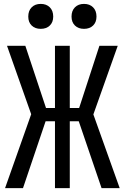

<svg xmlns="http://www.w3.org/2000/svg" viewBox="-20 -965 640 985"><path d="M6 0 140 -379 16 -730H110L216 -411H262V-730H338V-411H386L490 -730H584L459 -378L594 0H501L384 -343H338V0H262V-343H214L98 0ZM411 -817Q382 -817 364.5 -834Q347 -851 347 -880Q347 -910 364.5 -927.5Q382 -945 411 -945Q440 -945 457.5 -927.5Q475 -910 475 -880Q475 -851 457.5 -834Q440 -817 411 -817ZM189 -817Q160 -817 142.5 -834Q125 -851 125 -880Q125 -910 142.5 -927.5Q160 -945 189 -945Q218 -945 235.5 -927.5Q253 -910 253 -880Q253 -851 235.5 -834Q218 -817 189 -817Z"/></svg>

Font: JetBrains Mono NL
Style: Regular
Weight: 400
Monospace: yes
Designer: Philipp Nurullin, Konstantin Bulenkov
Foundry: JetBrains
Version: Version 2.305; ttfautohint (v1.8.4.7-5d5b)